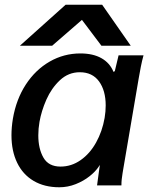

<svg xmlns="http://www.w3.org/2000/svg" viewBox="-20 -784 640 812"><path d="M28.5 -212Q28.5 -245.5 34.5 -282Q48.5 -364 89.2 -426.5Q130 -489 190 -523.5Q250 -558 320 -558Q373.5 -558 409.2 -537.8Q445 -517.5 460 -480L465.5 -483L481.5 -550H587Q580.5 -527 575.5 -501.2Q570.5 -475.5 566.5 -452L501 -67.5Q500.5 -63.5 498.2 -50.5Q496 -37.5 494.8 -25.8Q493.5 -14 493.5 0H390.5Q390.5 -0.5 399 -63L402.5 -86.5L398 -80Q384.5 -59 359 -38.8Q333.5 -18.5 300 -5.2Q266.5 8 231 8Q168 8 122.2 -19Q76.5 -46 52.5 -95.8Q28.5 -145.5 28.5 -212ZM422.5 -285.5Q427 -312.5 427 -338Q427 -401 398.8 -439.8Q370.5 -478.5 317.5 -478.5Q269.5 -478.5 233.5 -444.8Q197.5 -411 176.2 -362.8Q155 -314.5 147 -268.5Q142 -240 142 -211.5Q142 -155 163.8 -117.2Q185.5 -79.5 236 -79.5Q282 -79.5 321 -106.8Q360 -134 386.2 -181Q412.5 -228 422.5 -285.5ZM257.5 -764H412L533 -590.5H409L326.5 -700L200.5 -590.5H64Z"/></svg>

Font: JuliaMono SemiBoldItalic
Style: Regular
Weight: 600
Italic angle: -9°
Monospace: yes
Designer: cormullion
Foundry: corm
Version: Version 0.049; ttfautohint (v1.8.4)